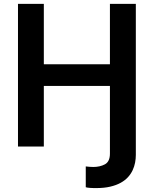

<svg xmlns="http://www.w3.org/2000/svg" viewBox="-20 -747 784 979"><path d="M71.7 0V-727.3H203.5V-419.4H540.5V-727.3H672.6V43Q672.6 62.1 668.9 82Q665.1 101.9 656.4 120.7Q647.7 139.6 632.8 156.1Q617.9 172.6 595.5 185Q573.2 197.4 542.3 204.7Q511.4 212 470.9 212Q463.1 212 454.9 211.8Q446.7 211.6 439.5 211.1Q432.2 210.6 426.3 209.7Q420.5 208.8 417.3 207.7V101.6Q424.4 102.6 435.4 103.5Q446.4 104.4 455.3 104.4Q489.7 104.4 514.9 90.9Q540.5 77.1 540.5 36.2V-308.9H203.5V0Z"/></svg>

Font: Inter P Semi Bold
Style: Regular
Weight: 600
Designer: Rasmus Andersson
Foundry: rsms
Version: Version 3.018;git-588b23468